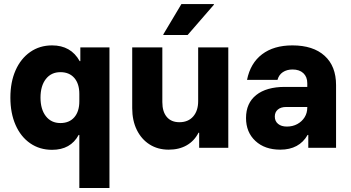

<svg xmlns="http://www.w3.org/2000/svg" viewBox="-20 -736 1748 956"><path d="M375 200V-64.2H371.7Q331.7 10 239.2 10Q177.5 10 130.4 -22.5Q83.3 -55 57.5 -113.8Q31.7 -172.5 31.7 -250Q31.7 -327.5 57.5 -385.8Q83.3 -444.2 130.4 -477.1Q177.5 -510 239.2 -510Q333.3 -510 376.7 -431.7H380V-500H525V200ZM280.8 -123.3Q325 -123.3 350 -152.1Q375 -180.8 375 -231.7V-268.3Q375 -319.2 350 -347.9Q325 -376.7 280.8 -376.7Q235 -376.7 208.3 -342.5Q181.7 -308.3 181.7 -250Q181.7 -191.7 208.3 -157.5Q235 -123.3 280.8 -123.3Z M820 9.2Q765.8 9.2 725 -16.7Q684.2 -42.5 661.2 -89.2Q638.3 -135.8 638.3 -197.5V-500H788.3V-227.5Q788.3 -180 810.4 -153.8Q832.5 -127.5 873.3 -127.5Q916.7 -127.5 941.7 -155.8Q966.7 -184.2 966.7 -232.5V-500H1116.7V0H971.7V-75H968.3Q947.5 -34.2 909.6 -12.5Q871.7 9.2 820 9.2ZM793.3 -561.7V-565L883.3 -715.8H1045V-712.5L914.2 -561.7Z M1375.8 9.2Q1298.3 9.2 1251.7 -34.2Q1205 -77.5 1205 -148.3Q1205 -222.5 1255.8 -262.9Q1306.7 -303.3 1398.3 -303.3H1510V-321.7Q1510 -353.3 1490.4 -371.7Q1470.8 -390 1436.7 -390Q1408.3 -390 1388.3 -376.7Q1368.3 -363.3 1361.7 -338.3H1210Q1226.7 -421.7 1285 -465.8Q1343.3 -510 1435.8 -510Q1539.2 -510 1596.2 -458.3Q1653.3 -406.7 1653.3 -312.5V0H1515V-64.2H1511.7Q1490.8 -27.5 1456.7 -9.2Q1422.5 9.2 1375.8 9.2ZM1408.3 -105.8Q1437.5 -105.8 1460.4 -118.3Q1483.3 -130.8 1496.7 -152.1Q1510 -173.3 1510 -200.8V-203.3H1405Q1378.3 -203.3 1363.3 -190.4Q1348.3 -177.5 1348.3 -155.8Q1348.3 -132.5 1364.6 -119.2Q1380.8 -105.8 1408.3 -105.8Z"/></svg>

Font: Funnel Sans Light ExtraBold
Style: Regular
Weight: 800
Version: Version 1.000